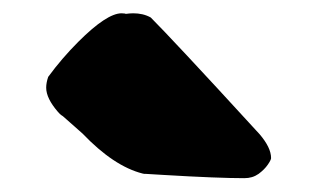

<svg xmlns="http://www.w3.org/2000/svg" viewBox="-20 -947 473 286"><path d="M222.2 -686.5C222.2 -686.5 197.3 -688 197.3 -688C195.3 -688 193.8 -688 192.4 -688.5C163.6 -695.8 133.8 -715.8 103 -748C103 -748 73.7 -773.9 73.7 -773.9C70.3 -775.9 67.9 -778.3 65.9 -780.8C54.7 -793.9 48.8 -805.7 48.8 -816.4C48.8 -821.3 49.8 -826.7 51.8 -832.5C65.4 -851.1 80.6 -868.7 96.7 -884.8C125 -913.1 146.5 -927.2 161.1 -927.2C164.6 -926.8 166.5 -926.8 166.5 -926.8C166.5 -926.8 167 -926.3 167 -926.3C170.9 -926.8 174.8 -927.2 178.2 -927.2C188 -927.2 196.8 -925.3 204.6 -920.9C224.6 -900.9 277.3 -844.7 361.8 -752.4C361.8 -752.4 366.7 -747.1 366.7 -747.1C377.9 -733.9 383.8 -722.2 383.8 -711.4C383.8 -710 382.3 -706.5 378.9 -701.7C375.5 -696.8 371.1 -692.4 365.2 -688C358.9 -683.6 352.1 -681.6 343.8 -681.6C318.8 -681.6 278.3 -683.1 222.2 -686.5Z"/></svg>

Font: Kaph
Style: Regular
Weight: 400
Designer: GGBotNet
Foundry: f0n7.com